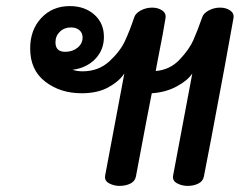

<svg xmlns="http://www.w3.org/2000/svg" viewBox="-20 -614 802 630"><path d="M746 -554Q723 -423 673 -159L649 -35Q646 -19 630.5 -11.5Q615 -4 596 -4Q577 -4 561 -12.5Q545 -21 548 -38L611 -373Q596 -350 560 -330.5Q524 -311 478 -308L459 -210Q454 -183 426 -35Q423 -19 407.5 -11.5Q392 -4 372 -4Q354 -4 338 -12.5Q322 -21 325 -38L388 -373Q371 -347 335.5 -327.5Q300 -308 248 -308Q178 -308 128.5 -346Q79 -384 79 -455Q79 -516 115.5 -555Q152 -594 209 -594Q258 -594 289.5 -566Q321 -538 321 -493Q321 -450 292.5 -420.5Q264 -391 218 -385Q233 -380 251 -380Q303 -380 338.5 -412.5Q374 -445 390 -479.5Q406 -514 420 -556Q424 -570 441.5 -579.5Q459 -589 479 -589Q499 -589 512.5 -579.5Q526 -570 523 -554L514 -502Q490 -378 491 -381Q538 -385 569.5 -418.5Q601 -452 614.5 -482.5Q628 -513 643 -556Q647 -570 664.5 -579.5Q682 -589 702 -589Q722 -589 735.5 -579.5Q749 -570 746 -554ZM162 -475Q162 -444 194 -444Q218 -444 234.5 -457.5Q251 -471 251 -491Q251 -506 240.5 -515Q230 -524 213 -524Q191 -524 176.5 -510Q162 -496 162 -475Z"/></svg>

Font: Mali SemiBold
Style: Italic
Weight: 600
Italic angle: -10°
Version: Version 1.000; ttfautohint (v1.6)